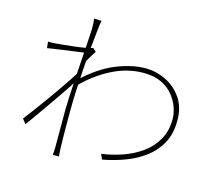

<svg xmlns="http://www.w3.org/2000/svg" viewBox="-111 -917 1223 1083"><g transform="rotate(15 500.0 -375.5)"><path d="M545 -50Q606 -58 666.5 -79Q727 -100 776.5 -135.5Q826 -171 855.5 -223.5Q885 -276 884 -346Q884 -375 872 -410Q860 -445 834 -478Q808 -511 765 -532Q722 -553 660 -553Q564 -553 474 -506.5Q384 -460 312 -386L311 -422Q403 -508 494.5 -544.5Q586 -581 663 -581Q725 -581 782 -553.5Q839 -526 875.5 -473Q912 -420 912 -345Q913 -270 884.5 -214.5Q856 -159 806.5 -120.5Q757 -82 693.5 -57.5Q630 -33 559 -20ZM321 -579Q314 -578 289.5 -574.5Q265 -571 231.5 -566.5Q198 -562 162.5 -557Q127 -552 96 -547L92 -584Q104 -583 115 -583.5Q126 -584 136 -585Q153 -586 181 -589Q209 -592 240.5 -595.5Q272 -599 301 -604Q330 -609 348 -615L367 -598Q358 -584 348 -567.5Q338 -551 328 -534Q318 -517 310 -502L307 -417Q289 -387 263 -348.5Q237 -310 207.5 -267.5Q178 -225 147.5 -182Q117 -139 90 -101L68 -128Q86 -151 113 -187.5Q140 -224 170 -265.5Q200 -307 228 -347.5Q256 -388 277 -420Q298 -452 306 -468L312 -544ZM313 -718Q313 -731 312.5 -747Q312 -763 310 -777L353 -775Q350 -760 345 -717.5Q340 -675 334.5 -615.5Q329 -556 324.5 -489.5Q320 -423 317 -358.5Q314 -294 314 -242Q314 -192 314 -158Q314 -124 314.5 -93Q315 -62 316 -19Q317 -6 317.5 4.5Q318 15 319 26H283Q284 21 285 7.5Q286 -6 286 -18Q286 -66 286 -98.5Q286 -131 286 -163Q286 -195 286 -242Q286 -264 288 -305Q290 -346 293 -396.5Q296 -447 299.5 -499.5Q303 -552 306 -598.5Q309 -645 311 -677Q313 -709 313 -718Z"/></g></svg>

Font: Noto Sans HK Thin
Style: Regular
Weight: 100
Designer: Ryoko NISHIZUKA 西塚涼子 (kana, bopomofo & ideographs); Paul D. Hunt (Latin, Greek & Cyrillic); Sandoll Communications 산돌커뮤니
Foundry: Adobe
Version: Version 2.004-H2;hotconv 1.0.118;makeotfexe 2.5.65603